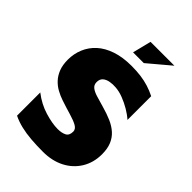

<svg xmlns="http://www.w3.org/2000/svg" viewBox="-250 -964 1087 1087"><g transform="rotate(45 293.0 -420.5)"><path d="M304 15Q253 15 209 11.5Q165 8 127 -1Q89 -10 56 -26V-212Q109 -171 168.5 -153Q228 -135 272 -135Q304 -135 324.5 -145.5Q345 -156 345 -187Q345 -207 323 -219.5Q301 -232 263 -243Q225 -254 177 -270Q150 -279 124.5 -293Q99 -307 79 -328.5Q59 -350 47 -380.5Q35 -411 35 -454Q35 -501 52.5 -543Q70 -585 104.5 -616.5Q139 -648 192 -666Q245 -684 315 -684Q357 -684 390.5 -679.5Q424 -675 454.5 -665.5Q485 -656 515 -641V-451Q493 -471 462.5 -489Q432 -507 399.5 -519.5Q367 -532 337 -534Q314 -536 291.5 -532Q269 -528 254.5 -515.5Q240 -503 240 -479Q240 -457 256 -444.5Q272 -432 300.5 -423.5Q329 -415 364 -405Q407 -393 441.5 -378Q476 -363 500.5 -341Q525 -319 538 -287.5Q551 -256 551 -212Q551 -145 519.5 -93.5Q488 -42 432.5 -13.5Q377 15 304 15ZM267 -744 295 -856H486L353 -744Z"/></g></svg>

Font: Maven Pro Black
Style: Regular
Weight: 900
Designer: Joe Prince
Foundry: Joe Prince
Version: Version 2.103